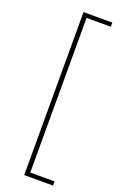

<svg xmlns="http://www.w3.org/2000/svg" viewBox="-165 -754 599 952"><g transform="rotate(20 135.0 -278.0)"><path d="M100 152H252V130H124V-686H252V-708H100V152Z"/></g></svg>

Font: Assistant ExtraLight
Style: Regular
Weight: 275
Designer: Hebrew By Ben Nathan, Latin by Paul Hunt
Version: Version 2.001;PS 002.001;hotconv 1.0.88;makeotf.lib2.5.64775